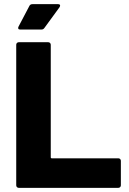

<svg xmlns="http://www.w3.org/2000/svg" viewBox="-20 -903 622 923"><path d="M70 -700H212Q217 -700 220.5 -696.5Q224 -693 224 -688V-147Q224 -142 229 -142H549Q554 -142 557.5 -138.5Q561 -135 561 -130V-12Q561 -7 557.5 -3.5Q554 0 549 0H70Q65 0 61.5 -3.5Q58 -7 58 -12V-688Q58 -693 61.5 -696.5Q65 -700 70 -700ZM136 -883H259Q269 -883 269 -876Q269 -873 266 -868L193 -768Q188 -761 179 -761H77Q70 -761 68 -765Q66 -769 69 -775L121 -874Q125 -883 136 -883Z"/></svg>

Font: BARLOWEXTRABOLD
Style: Regular
Weight: 800
Designer: Jeremy Tribby
Foundry: Tribby Type
Version: Version 1.422